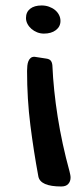

<svg xmlns="http://www.w3.org/2000/svg" viewBox="-20 -385 294 696"><path d="M231.9 235.8Q233.4 242.7 234.6 248Q235.8 253.4 235.8 258.8Q235.8 272.5 227.5 281.7Q219.2 291 202.1 291Q126.5 291 119.1 254.9Q102.1 163.6 90.1 68.8Q78.1 -25.9 78.1 -127.9Q78.1 -137.7 79.1 -147Q80.1 -156.2 83 -163.3Q85.9 -170.4 91.1 -174.8Q96.2 -179.2 105 -179.2L146 -172.9Q158.7 -171.4 163.8 -165.3Q168.9 -159.2 169.9 -147.9Q173.8 -58.6 189.2 38.8Q204.6 136.2 231.9 235.8ZM130.9 -365.2Q145 -365.2 157.5 -360.8Q169.9 -356.4 179.2 -348.9Q188.5 -341.3 193.8 -331.1Q199.2 -320.8 199.2 -309.1Q199.2 -288.6 182.6 -275.9Q166 -263.2 139.2 -263.2Q126.5 -263.2 114.7 -267.8Q103 -272.5 94 -280.3Q85 -288.1 79.6 -298.3Q74.2 -308.6 74.2 -319.8Q74.2 -341.3 89.4 -353.3Q104.5 -365.2 130.9 -365.2Z"/></svg>

Font: Gochi Hand Cyrillic
Style: Regular
Weight: 400
Designer: Juan Pablo del Peral; Denis Ignatov
Foundry: Juan Pablo del Peral; Denis Ignatov
Version: Version 1.00 June 29, 2018, initial release